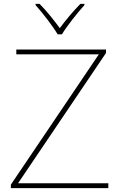

<svg xmlns="http://www.w3.org/2000/svg" viewBox="-20 -1020 618 989"><path d="M277 -843H299C323 -884 378 -953 415 -994V-1000H394C357 -963 316 -913 288 -875C260 -913 221 -963 184 -1000H163V-994C200 -953 253 -884 277 -843ZM538 -51V-76H73L526 -747V-765H64V-740H489L36 -69V-51Z"/></svg>

Font: Noto Sans Tamil UI Thin
Style: Regular
Weight: 100
Designer: Jelle Bosma - Monotype Design Team
Foundry: Monotype Imaging Inc.
Version: Version 2.004